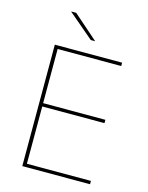

<svg xmlns="http://www.w3.org/2000/svg" viewBox="-122 -900 752 976"><g transform="rotate(15 253.5 -412.0)"><path d="M92.5 0V-639H112V0ZM99 0V-17.5H449V0ZM102.5 -319V-336.5H439.5V-319ZM98 -621.5V-639H446.5V-621.5ZM155.5 -823.5 285.5 -709.5V-709H263L129.5 -822.5V-823.5Z"/></g></svg>

Font: Anek Telugu Thin
Style: Regular
Weight: 250
Version: Version 1.003